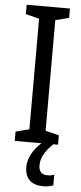

<svg xmlns="http://www.w3.org/2000/svg" viewBox="-62 -747 424 1003"><g transform="rotate(5 150.0 -245.5)"><path d="M176 117C176 78 193 44 238 0H263V-49L192 -67V-647L263 -665V-714H36V-665L107 -647V-67L36 -49V0H176C136 36 108 83 108 129C108 190 140 223 206 223C227 223 244 219 257 214V158C249 161 238 164 221 164C192 164 176 148 176 117Z"/></g></svg>

Font: Noto Sans Khmer UI Condensed
Style: Regular
Weight: 400
Width: 3
Designer: Danh Hong and the Monotype Design Team
Foundry: Monotype Imaging Inc.
Version: Version 2.002